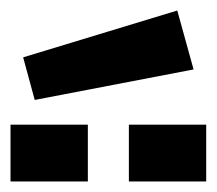

<svg xmlns="http://www.w3.org/2000/svg" viewBox="-20 -1013 412 365"><path d="M0 -668V-776H147V-668ZM225 -668V-776H372V-668ZM46 -823 24 -904 317 -993 348 -881Z"/></svg>

Font: Ruda SemiBold
Style: Bold
Weight: 900
Designer: Mariela Monsalve and Angelina Sanchez
Foundry: Mariela Monsalve and Angelina Sanchez
Version: Version 2.000